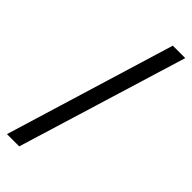

<svg xmlns="http://www.w3.org/2000/svg" viewBox="-283 -740 929 929"><g transform="rotate(45 182.0 -275.0)"><path d="M7 160 272 -710H357L91 160Z"/></g></svg>

Font: Source Serif 4 SemiBold
Style: Regular
Weight: 600
Designer: Frank Grießhammer
Foundry: Adobe Systems Incorporated
Version: Version 4.004;hotconv 1.0.116;makeotfexe 2.5.65601